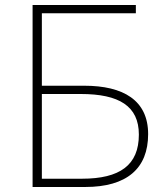

<svg xmlns="http://www.w3.org/2000/svg" viewBox="-20 -746 661 766"><path d="M110 0H320C485 0 571 -73 571 -211C571 -346 472 -404 316 -404H147V-693H522V-726H110ZM147 -33V-371H302C455 -371 534 -323 534 -209C534 -87 458 -33 307 -33Z"/></svg>

Font: Source Han Sans JP ExtraLight
Style: Regular
Weight: 250
Designer: Ryoko NISHIZUKA 西塚涼子 (kana, bopomofo & ideographs); Paul D. Hunt (Latin, Greek & Cyrillic); Sandoll Communications 산돌커뮤니
Foundry: Adobe
Version: Version 2.001;hotconv 1.0.107;makeotfexe 2.5.65593